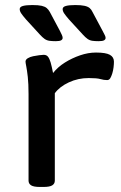

<svg xmlns="http://www.w3.org/2000/svg" viewBox="-20 -738 478 760"><path d="M138 2Q113 2 103 -4.5Q93 -11 93 -23V-365Q93 -407 90 -433.5Q87 -460 84 -475Q81 -490 81 -494Q81 -502 90 -507.5Q99 -513 111.5 -515.5Q124 -518 135.5 -519.5Q147 -521 153 -521Q164 -521 170 -513.5Q176 -506 180.5 -490.5Q185 -475 190 -449Q209 -473 237 -490.5Q265 -508 297 -519Q329 -530 360 -530Q399 -530 415 -521Q431 -512 431 -494Q431 -484 429.5 -471.5Q428 -459 424.5 -447.5Q421 -436 416.5 -428.5Q412 -421 404 -421Q391 -421 377.5 -425Q364 -429 331 -429Q289 -429 252.5 -412Q216 -395 197 -369V-23Q197 -11 187 -4.5Q177 2 152 2ZM370 -575Q356 -575 345.5 -576.5Q335 -578 326.5 -584Q318 -590 308 -601L253 -661Q240 -676 234 -685Q228 -694 228 -702Q228 -711 241 -714.5Q254 -718 278 -718Q301 -718 314.5 -715Q328 -712 335 -706Q342 -700 346 -691L386 -616Q391 -606 394.5 -599.5Q398 -593 398 -588Q398 -582 392 -578.5Q386 -575 370 -575ZM201 -575Q186 -575 175.5 -576.5Q165 -578 156.5 -584Q148 -590 138 -601L83 -661Q70 -676 64 -685Q58 -694 58 -702Q58 -711 71 -714.5Q84 -718 108 -718Q132 -718 145 -715Q158 -712 165 -706Q172 -700 177 -691L217 -616Q222 -606 225 -599.5Q228 -593 228 -588Q228 -582 222 -578.5Q216 -575 201 -575Z"/></svg>

Font: Asap Expanded Medium
Style: Regular
Weight: 500
Width: 7
Designer: Pablo Cosgaya
Foundry: Omnibus-Type
Version: Version 3.001